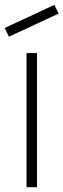

<svg xmlns="http://www.w3.org/2000/svg" viewBox="-28 -785 266 805"><path d="M9.4 -631.2 -8.3 -667.7 200 -764.6 217.7 -728.1ZM83.3 -562.5V0H127.1V-562.5Z"/></svg>

Font: Manrope Thin
Style: Regular
Weight: 100
Width: 4
Designer: Michael Sharanda
Foundry: Michael Sharanda
Version: Version 2.000;PS 002.000;hotconv 1.0.88;makeotf.lib2.5.64775